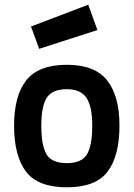

<svg xmlns="http://www.w3.org/2000/svg" viewBox="-20 -787 569 818"><path d="M265 -511Q384 -511 436.5 -444.5Q489 -378 489 -252Q489 -123 438.5 -56Q388 11 265 11Q142 11 91 -55.5Q40 -122 40 -252Q40 -379 92 -445Q144 -511 265 -511ZM265 -92Q328 -92 350.5 -129.5Q373 -167 373 -252Q373 -333 348.5 -370Q324 -407 265 -407Q203 -407 179.5 -371Q156 -335 156 -252Q156 -166 178.5 -129Q201 -92 265 -92ZM112 -674 356 -767 395 -659 147 -579Z"/></svg>

Font: TypoPRO Titillium Text
Style: 800 wt
Weight: 800
Designer: Accademia di Belle Arti di Urbino and others
Foundry: Accademia di Belle Arti di Urbino and others.
Version: Version 25.000